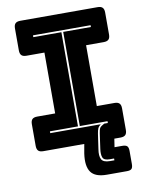

<svg xmlns="http://www.w3.org/2000/svg" viewBox="-97 -789 799 1044"><g transform="rotate(-10 302.5 -267.0)"><path d="M551 152Q551 171 544 178.5Q537 186 518 186H407Q343 186 319.5 153Q296 120 306 51L315 0H89Q70 0 61.5 -8.5Q53 -17 53 -36V-155Q53 -174 61.5 -182.5Q70 -191 89 -191H188V-527H89Q70 -527 61.5 -535.5Q53 -544 53 -563V-684Q53 -703 61.5 -711.5Q70 -720 89 -720H515Q534 -720 542.5 -711.5Q551 -703 551 -684V-563Q551 -544 542.5 -535.5Q534 -527 515 -527H418V-191H515Q534 -191 542.5 -182.5Q551 -174 551 -155V-36Q551 -17 542.5 -8.5Q534 0 515 0H481L474 46H515Q536 46 543.5 53.5Q551 61 551 80ZM437 116H461V106H437Q406 106 399 89.5Q392 73 396 43L408 -42Q411 -64 416.5 -72Q422 -80 441 -90H461V-100H308V-620H461V-630H143V-620H298V-100H143V-90H422Q410 -81 405.5 -71Q401 -61 398 -42L386 41Q380 78 390 97Q400 116 437 116Z"/></g></svg>

Font: Bungee Inline
Style: Regular
Weight: 400
Designer: David Jonathan Ross
Foundry: David Jonathan Ross
Version: Version 1.001;PS 1.0;hotconv 1.0.72;makeotf.lib2.5.5900